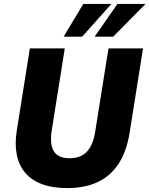

<svg xmlns="http://www.w3.org/2000/svg" viewBox="-20 -953 766 984"><path d="M324 11Q250 11 196 -9Q142 -29 109.5 -67Q77 -105 66 -160Q55 -215 66 -284L133 -705H312L245 -284Q234 -212 256.5 -177Q279 -142 336 -142Q393 -142 425 -175.5Q457 -209 468 -279L536 -705H713L645 -277Q630 -179 588.5 -115Q547 -51 481 -20Q415 11 324 11ZM306 -765 407 -933H551L401 -765ZM465 -765 582 -933H726L560 -765Z"/></svg>

Font: Nunito Sans 10pt SemiCondensed Black
Style: Italic
Weight: 900
Width: 4
Italic angle: -9°
Designer: Vernon Adams
Foundry: Vernon Adams
Version: Version 3.101;gftools[0.9.27]